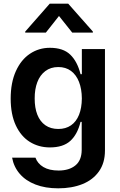

<svg xmlns="http://www.w3.org/2000/svg" viewBox="-20 -814 655 1050"><path d="M46.2 48.3H174Q185.4 80.6 217.5 99.6Q249.6 118.6 300.4 118.6Q358 118.6 392.2 90.7Q426.5 62.9 426.8 5.7V-147.7H420.5Q403.4 -78.5 364.2 -43.1Q324.9 -7.8 252.8 -7.8Q191.8 -7.8 143.1 -38Q94.5 -68.2 66.4 -128.4Q38.4 -188.6 38.4 -274.9Q38.4 -361.9 66.6 -424.5Q94.8 -487.2 143.6 -519.9Q192.5 -552.6 252.8 -552.6Q325.6 -552.6 364.3 -515.1Q403.1 -477.6 420.5 -408.4H427.6V-545.5H554V9.2Q554 77.1 521.1 123.4Q488.3 169.7 430.8 192.8Q373.2 215.9 298.3 215.9Q227.6 215.9 174 195.1Q120.4 174.4 87.9 136.5Q55.4 98.7 46.2 48.3ZM427.6 -275.6Q427.2 -327.4 412.1 -366.1Q397 -404.8 368.3 -426.1Q339.5 -447.4 299 -447.4Q257.1 -447.4 227.8 -425.2Q198.5 -403.1 183.9 -364.3Q169.4 -325.6 169.7 -275.6Q169.4 -224.8 184.1 -187.1Q198.9 -149.5 228 -129.1Q257.1 -108.7 299 -108.7Q339.5 -108.7 368.3 -128.6Q397 -148.4 412.1 -185.9Q427.2 -223.4 427.6 -275.6ZM487.9 -635.7H375L302.6 -726.6L230.8 -635.7H117.9V-641.3L252.1 -794H353L487.9 -641.3Z"/></svg>

Font: Riot Sans
Style: Bold
Weight: 600
Designer: Rasmus Andersson
Foundry: rsms
Version: Version 4.001